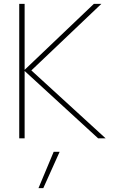

<svg xmlns="http://www.w3.org/2000/svg" viewBox="-20 -719 629 998"><path d="M80 -699H108V-356L468 -699H507L143 -353L529 0H490L108 -350V0H80ZM259 70H290L205 259H180Z"/></svg>

Font: Prompt Thin
Style: Regular
Weight: 250
Designer: Katatrad Team
Foundry: CadsonDemak
Version: Version 1.001